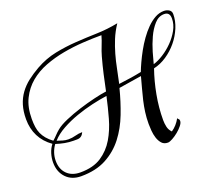

<svg xmlns="http://www.w3.org/2000/svg" viewBox="-132 -991 1362 1195"><g transform="rotate(-20 548.5 -393.0)"><path d="M750 -802Q721 -758 703.5 -715Q686 -672 673.5 -628Q661 -584 652 -538Q643 -492 632 -443Q670 -448 708 -453.5Q746 -459 784 -467Q793 -491 808 -523.5Q823 -556 842 -590.5Q861 -625 884.5 -658Q908 -691 934 -717Q960 -743 988.5 -759Q1017 -775 1048 -775Q1067 -775 1082 -765.5Q1097 -756 1097 -737Q1097 -692 1078 -646.5Q1059 -601 1027.5 -563Q996 -525 955 -497.5Q914 -470 869 -460Q843 -386 827.5 -302.5Q812 -219 812 -138Q812 -115 817 -92.5Q822 -70 839 -53Q875 -77 898 -119Q903 -111 906.5 -109Q910 -107 910 -97Q910 -84 896 -66.5Q882 -49 863 -33.5Q844 -18 824 -7Q804 4 793 4Q767 4 752.5 -12.5Q738 -29 730.5 -52.5Q723 -76 721 -102Q719 -128 719 -146Q719 -186 724 -223Q729 -260 737.5 -296.5Q746 -333 756 -369Q766 -405 776 -443L625 -419Q604 -336 574 -258Q544 -180 497 -119Q450 -58 381 -21Q312 16 214 16Q152 16 115 -23Q78 -62 78 -124Q78 -153 87 -182.5Q96 -212 114 -235Q63 -271 37.5 -321.5Q12 -372 12 -434Q12 -486 24.5 -527Q37 -568 61 -601Q85 -634 118.5 -660Q152 -686 194 -710Q260 -747 329 -761Q398 -775 468 -779.5Q538 -784 608.5 -786Q679 -788 750 -802ZM46 -424Q46 -394 49.5 -370Q53 -346 62 -326Q71 -306 86.5 -287.5Q102 -269 126 -251Q141 -264 154.5 -278.5Q168 -293 184 -306Q208 -326 254.5 -346Q301 -366 353.5 -382.5Q406 -399 456.5 -411Q507 -423 539 -427Q550 -481 562 -534Q574 -587 589 -641Q598 -673 610.5 -703.5Q623 -734 632 -766Q574 -766 508.5 -762Q443 -758 377.5 -746Q312 -734 252 -711Q192 -688 146.5 -650Q101 -612 73.5 -556.5Q46 -501 46 -424ZM876 -485Q907 -494 942.5 -516.5Q978 -539 1008.5 -570Q1039 -601 1059.5 -638Q1080 -675 1080 -714Q1080 -756 1043 -756Q1006 -756 978 -724.5Q950 -693 930 -649.5Q910 -606 896.5 -560Q883 -514 876 -485ZM145 -244Q163 -238 181 -232.5Q199 -227 218 -227Q243 -227 266 -233.5Q289 -240 313 -240Q307 -227 300.5 -220.5Q294 -214 286 -211Q278 -208 268 -208Q258 -208 245 -208Q215 -208 186.5 -213.5Q158 -219 130 -228Q114 -206 105.5 -180.5Q97 -155 97 -128Q97 -73 129.5 -40.5Q162 -8 218 -8Q303 -8 357 -43.5Q411 -79 444.5 -135.5Q478 -192 497.5 -261.5Q517 -331 532 -400Q488 -394 433.5 -381.5Q379 -369 325 -350Q271 -331 223 -304.5Q175 -278 145 -244Z"/></g></svg>

Font: Lucien Schoenschriftv CAT
Style: Regular
Weight: 400
Designer: Lucian Bernhard 1928
Foundry: CAT-Fonts Peter Wiegel
Version: Version 1.000